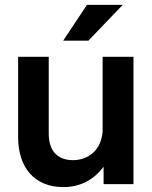

<svg xmlns="http://www.w3.org/2000/svg" viewBox="-20 -752 619 784"><path d="M179 -207V-520H54V-192C54 -70 119 12 239 12C313 12 367 -23 403 -71V0H525V-520H399V-213C390 -122 322 -98 279 -98C207 -98 179 -144 179 -207ZM238 -586H341L481 -732H335Z"/></svg>

Font: Aspekta 600
Style: Regular
Weight: 600
Designer: Ivo Dolenc
Version: Version 2.100